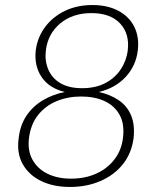

<svg xmlns="http://www.w3.org/2000/svg" viewBox="-20 -734 618 762"><path d="M258 8Q192 8 143.5 -15.5Q95 -39 70.5 -82Q46 -125 54 -185Q60 -238 85.5 -275.5Q111 -313 150 -336Q189 -359 237 -369Q175 -384 145 -428.5Q115 -473 122 -535Q129 -587 159.5 -627.5Q190 -668 238 -691Q286 -714 347 -714Q407 -714 450 -691Q493 -668 513 -627.5Q533 -587 527 -535Q520 -473 478.5 -428.5Q437 -384 372 -369Q418 -359 451.5 -336Q485 -313 500.5 -275.5Q516 -238 510 -185Q502 -125 467.5 -82Q433 -39 378.5 -15.5Q324 8 258 8ZM262 -25Q317 -25 361 -44.5Q405 -64 433.5 -100.5Q462 -137 468 -186Q475 -242 454.5 -278.5Q434 -315 394.5 -333Q355 -351 302 -351Q249 -351 204.5 -332.5Q160 -314 131 -277.5Q102 -241 95 -186Q89 -136 109 -100Q129 -64 168.5 -44.5Q208 -25 262 -25ZM306 -384Q359 -384 397.5 -404Q436 -424 459 -458.5Q482 -493 487 -534Q495 -600 456.5 -641Q418 -682 343 -682Q268 -682 219 -641Q170 -600 162 -534Q157 -493 171.5 -458.5Q186 -424 219.5 -404Q253 -384 306 -384Z"/></svg>

Font: Aleo ExtraLight
Style: Italic
Weight: 250
Italic angle: -7°
Designer: Alessio Laiso
Foundry: Alessio Laiso
Version: Version 2.001;gftools[0.9.29]